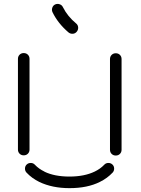

<svg xmlns="http://www.w3.org/2000/svg" viewBox="-20 -946 730 995"><path d="M375 -824 374 -825Q384 -817 385 -804.5Q386 -792 378 -782Q370 -772 357.5 -771Q345 -770 335 -778Q280 -825 252 -883Q247 -894 251 -906Q255 -918 266 -923Q277 -928 289 -924Q301 -920 306 -909Q330 -861 375 -824ZM133 -171Q133 -158 124.5 -149.5Q116 -141 103 -141Q90 -141 81.5 -149.5Q73 -158 73 -171V-641Q73 -654 81.5 -662.5Q90 -671 103 -671Q116 -671 124.5 -662.5Q133 -654 133 -641ZM210 -57 211 -56Q263 -31 340 -31Q417 -31 471 -57Q500 -71 520 -92Q528 -101 540.5 -101.5Q553 -102 562 -94Q571 -86 571.5 -73.5Q572 -61 564 -52Q536 -22 497 -3Q433 29 340 29Q251 29 184 -3Q145 -22 117 -52Q109 -61 109.5 -73.5Q110 -86 119 -94Q128 -102 140.5 -101.5Q153 -101 161 -92Q181 -71 210 -57ZM550 -640Q550 -653 558.5 -661.5Q567 -670 580 -670Q593 -670 601.5 -661.5Q610 -653 610 -640V-170Q610 -157 601.5 -148.5Q593 -140 580 -140Q567 -140 558.5 -148.5Q550 -157 550 -170Z"/></svg>

Font: Beon
Style: Medium
Weight: 500
Designer: BSozoo
Foundry: BSozoo
Version: Version 001.000